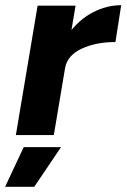

<svg xmlns="http://www.w3.org/2000/svg" viewBox="-50 -522 489 742"><path d="M95.3 -500H242L158 0H11.3ZM418.4 -502 396.1 -359.6Q321.1 -359.6 265.5 -333.8Q209.9 -307.9 201.4 -258.5L161.1 -257.9Q174.1 -334.9 214.1 -390.3Q254.1 -445.6 308.1 -473.8Q362.2 -502 418.4 -502ZM41.6 46.7H185.8L82.3 200H-30.3Z"/></svg>

Font: Oak Sans Light Italic
Style: Regular
Weight: 400
Italic angle: -9.5°
Foundry: Erik Kennedy, Walven
Version: Version 1.000;Glyphs 3.1.2 (3151)